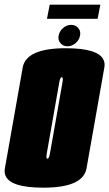

<svg xmlns="http://www.w3.org/2000/svg" viewBox="-53 -818 478 842"><path d="M137.5 5Q-6.5 5 -28.5 -47Q-35 -61.5 -31.5 -80Q-16.5 -165 7.5 -300.5L46.5 -521.5Q61.5 -606.5 235.5 -606.5Q379.5 -606.5 401.5 -554.5Q408 -540 404.5 -521.5L365.5 -300.5Q341.5 -165 326.5 -80Q311.5 5 137.5 5ZM155 -122Q162 -122 166 -144.5Q170 -167 193.5 -300.5Q217 -434.5 221 -457Q224.5 -476.5 219.5 -479Q219 -479.5 218 -479.5Q211 -479.5 207 -457Q203 -434.5 179.5 -300.5Q156 -167 152 -144.5Q148.5 -125 153.5 -122.5Q154 -122 155 -122ZM243 -615Q223.5 -615 212 -628.8Q200.5 -642.5 204 -662Q208 -681.5 223.8 -695.2Q239.5 -709 259 -709Q278.5 -709 290.2 -695.2Q302 -681.5 298 -662Q294.5 -642.5 278.5 -628.8Q262.5 -615 243 -615ZM153 -735.5 165 -797.5H387L375 -735.5Z"/></svg>

Font: Anybody UltraCondensed Black
Style: Italic
Weight: 900
Width: 1
Italic angle: -10°
Designer: Tyler Finck
Foundry: Etcetera Type Company
Version: Version 1.010; ttfautohint (v1.8.3) -l 8 -r 50 -G 200 -x 14 